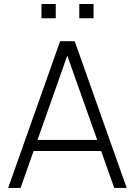

<svg xmlns="http://www.w3.org/2000/svg" viewBox="-20 -922 662 942"><path d="M369 -832.5V-902.5H439V-832.5ZM183.5 -832.5V-902.5H253.5V-832.5ZM20 0 275 -720H346.5L601.5 0H540.5L295.5 -690H324.5L81 0ZM125.5 -181V-235.5H495.5V-181Z"/></svg>

Font: Manrope ExtraLight Light
Style: Regular
Weight: 300
Version: Version 4.504